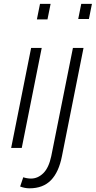

<svg xmlns="http://www.w3.org/2000/svg" viewBox="-20 -782 506 1015"><path d="M95 0H39L144.5 -528.5H200.5ZM231 -679.5H175L191.5 -761.5H247.5ZM136 213.5Q111 213.5 86.5 204L103 155Q110.5 158 122.2 160Q134 162 143.5 162Q180 162 209 133.5Q238 105 251 43.5L365.5 -528.5H421.5L307.5 43.5Q291 128 249.2 170.8Q207.5 213.5 136 213.5ZM450 -681.5H393.5L409.5 -761.5H466Z"/></svg>

Font: Roberto Sans Light
Style: Italic
Weight: 300
Italic angle: -11°
Designer: Google
Version: Version 1.00;June 11, 2020;FontCreator 12.0.0.2522 64-bit; t